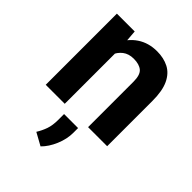

<svg xmlns="http://www.w3.org/2000/svg" viewBox="-224 -649 1008 1008"><g transform="rotate(45 280.0 -145.0)"><path d="M192.9 -415.5V0H51.8V-528.3H184.1ZM171.9 -282.2 132.8 -281.2Q132.8 -360.4 158.7 -418Q184.6 -475.6 231.4 -506.8Q278.3 -538.1 340.8 -538.1Q390.6 -538.1 428.2 -518.8Q465.8 -499.5 486.8 -455.3Q507.8 -411.1 507.8 -336.4V0H366.2V-336.9Q366.2 -387.7 344.5 -405.8Q322.8 -423.8 282.2 -423.8Q245.1 -423.8 220.7 -405Q196.3 -386.2 184.1 -354.2Q171.9 -322.3 171.9 -282.2ZM332.5 40.5V75.7Q332.5 122.1 312.3 169.9Q292 217.8 261.2 248L191.4 209.5Q208 183.1 218.3 153.8Q228.5 124.5 228.5 83V40.5Z"/></g></svg>

Font: RobotoDEMO
Style: Regular
Weight: 400
Designer: Christian Robertson
Foundry: Google
Version: Version 2.136